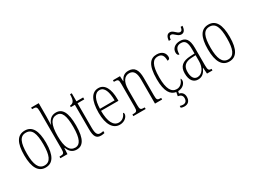

<svg xmlns="http://www.w3.org/2000/svg" viewBox="-61 -1515 3296 2494"><g transform="rotate(-30 1587.5 -268.0)"><path d="M211 10C318 10 375 -75 375 -267C375 -450 322 -543 213 -543C99 -543 47 -452 47 -267C47 -77 107 10 211 10ZM212 -21C126 -21 88 -106 88 -267C88 -431 120 -512 211 -512C302 -512 334 -431 334 -267C334 -106 302 -21 212 -21Z M679 10C765 10 825 -60 825 -267C825 -465 775 -544 679 -544C608 -544 568 -499 547 -434H546C547 -475 549 -529 549 -564V-760H435V-736H443C496 -736 508 -730 508 -659V-93C508 -33 496 -24 444 -24H435V0H541L546 -88H551C573 -30 610 10 679 10ZM675 -22C590 -22 548 -98 548 -268C548 -438 590 -513 675 -513C752 -513 784 -437 784 -269C784 -93 744 -22 675 -22Z M1042 10C1059 10 1078 7 1094 3V-27C1076 -23 1064 -21 1047 -21C1006 -21 985 -47 985 -141V-507H1086V-536H985V-657H959C957 -609 955 -576 938 -554C928 -540 911 -531 884 -528V-507H945V-142C945 -27 973 10 1042 10Z M1324 10C1404 10 1446 -47 1446 -80C1446 -94 1441 -101 1435 -104C1418 -62 1385 -21 1327 -21C1248 -21 1201 -101 1200 -269H1461V-294C1461 -449 1410 -543 1316 -543C1216 -543 1160 -450 1160 -262C1160 -88 1222 10 1324 10ZM1421 -299H1201C1204 -431 1242 -513 1316 -513C1391 -513 1419 -426 1421 -299Z M1529 0H1714V-24H1708C1654 -24 1644 -31 1644 -99V-330C1644 -454 1692 -510 1760 -510C1829 -510 1854 -452 1854 -360V0H1961V-24H1957C1904 -24 1895 -31 1895 -100V-360C1895 -486 1855 -543 1765 -543C1703 -543 1670 -511 1645 -458H1642L1638 -536H1533V-512H1538C1593 -512 1603 -506 1603 -438V-100C1603 -31 1593 -24 1537 -24H1529Z M2168 224C2224 224 2257 191 2257 130C2257 76 2225 50 2189 43L2196 10C2272 10 2313 -46 2313 -84C2313 -100 2310 -108 2303 -114C2288 -69 2254 -21 2196 -21C2116 -21 2072 -94 2072 -264C2072 -458 2119 -513 2190 -513C2253 -513 2274 -473 2274 -401C2296 -401 2311 -411 2311 -438C2311 -498 2269 -543 2190 -543C2096 -543 2032 -479 2032 -263C2032 -76 2089 -3 2169 8L2158 65C2199 71 2223 90 2223 130C2223 175 2199 195 2163 195C2151 195 2134 192 2117 187V214C2134 221 2152 224 2168 224Z M2602 -606C2652 -606 2665 -654 2669 -697H2641C2638 -667 2630 -641 2602 -641C2561 -641 2534 -707 2483 -707C2433 -707 2421 -657 2417 -616H2446C2448 -646 2455 -671 2482 -671C2519 -671 2547 -606 2602 -606ZM2497 10C2567 10 2598 -33 2625 -90H2628L2634 0H2716V-24H2714C2676 -24 2665 -35 2665 -105V-367C2665 -496 2623 -543 2540 -543C2463 -543 2416 -499 2416 -441C2416 -411 2427 -394 2448 -394C2448 -476 2476 -513 2538 -513C2601 -513 2624 -471 2624 -371V-307L2561 -304C2442 -299 2384 -251 2384 -147C2384 -41 2430 10 2497 10ZM2505 -21C2450 -21 2425 -72 2425 -146C2425 -227 2464 -274 2566 -278L2625 -281V-191C2625 -95 2576 -21 2505 -21Z M2965 10C3072 10 3129 -75 3129 -267C3129 -450 3076 -543 2967 -543C2853 -543 2801 -452 2801 -267C2801 -77 2861 10 2965 10ZM2966 -21C2880 -21 2842 -106 2842 -267C2842 -431 2874 -512 2965 -512C3056 -512 3088 -431 3088 -267C3088 -106 3056 -21 2966 -21Z"/></g></svg>

Font: Noto Serif Khmer ExtraCondensed ExtraLight
Style: Regular
Weight: 200
Width: 2
Designer: Danh Hong and the Monotype Design Team
Foundry: Monotype Imaging Inc.
Version: Version 2.004